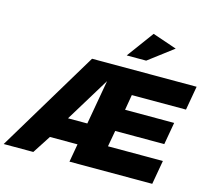

<svg xmlns="http://www.w3.org/2000/svg" viewBox="-185 -1122 1401 1277"><g transform="rotate(15 515.5 -483.0)"><path d="M-55 0H149L230 -125H420L398 0H968L997 -165H619L639 -276H977L1004 -429H666L684 -535H1057L1086 -700H366ZM314 -276 501 -582 447 -276ZM583 -781H717L886 -909L719 -966Z"/></g></svg>

Font: Geom Black
Style: Bold Italic
Weight: 900
Italic angle: -10°
Version: Version 1.102